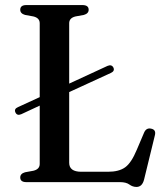

<svg xmlns="http://www.w3.org/2000/svg" viewBox="-20 -720 656 759"><path d="M41 -275.5Q34.5 -289.5 51 -296.5L137 -336V-628Q137 -649 112 -655L79 -661Q60 -666.5 60 -681.5Q60 -700 84.5 -700H305.5Q330.5 -700 330.5 -681.5Q330.5 -666.5 311.5 -661L278.5 -655Q253.5 -649 253.5 -628V-389.5L405 -459.5Q421.5 -466.5 428.5 -452.5Q434.5 -439 418 -431.5L253.5 -356V-76.5Q253.5 -41 301.5 -41H407Q450.5 -41 475 -58.8Q499.5 -76.5 521 -128.5L549.5 -195.5Q558 -215.5 577 -211.5Q598.5 -207.5 592 -184L549.5 -10Q542 19 519.5 19Q504.5 19 491.5 9.5Q478.5 0 454.5 0H84.5Q60 0 60 -18.5Q60 -33.5 79 -39L112 -45Q137 -51 137 -72V-302.5L64 -268.5Q47.5 -261.5 41 -275.5Z"/></svg>

Font: Fraunces 9pt S000
Style: Regular
Weight: 400
Version: Version 1.000; ttfautohint (v1.8.3)